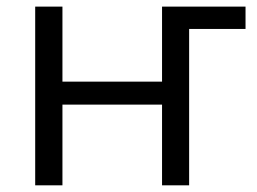

<svg xmlns="http://www.w3.org/2000/svg" viewBox="-20 -555 771 575"><path d="M85.4 0V-535.2H167V-310.5H465.3V-535.2H715.3V-468.3H546.4V0H465.3V-241.7H167V0Z"/></svg>

Font: Open Sans
Style: Regular
Weight: 400
Designer: Monotype Design Team
Foundry: Monotype Imaging Inc.
Version: Version 3.000; ttfautohint (v1.8.4)